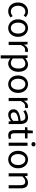

<svg xmlns="http://www.w3.org/2000/svg" viewBox="2221 -3034 1042 5524"><g transform="rotate(90 2742.0 -272.0)"><path d="M306 13C371 13 433 -12 481 -56L442 -117C408 -86 364 -63 314 -63C214 -63 146 -146 146 -271C146 -396 218 -481 316 -481C360 -481 393 -461 425 -432L472 -493C433 -527 384 -557 313 -557C174 -557 51 -452 51 -271C51 -91 162 13 306 13Z M788 13C921 13 1040 -91 1040 -271C1040 -452 921 -557 788 -557C655 -557 536 -452 536 -271C536 -91 655 13 788 13ZM788 -63C694 -63 631 -146 631 -271C631 -396 694 -481 788 -481C882 -481 946 -396 946 -271C946 -146 882 -63 788 -63Z M1183 0H1274V-349C1310 -442 1366 -474 1411 -474C1433 -474 1446 -472 1464 -465L1481 -545C1464 -554 1447 -557 1423 -557C1362 -557 1307 -513 1269 -444H1266L1258 -543H1183Z M1571 229H1662V45L1660 -50C1709 -10 1761 13 1810 13C1935 13 2046 -94 2046 -280C2046 -447 1970 -557 1830 -557C1767 -557 1706 -521 1657 -481H1654L1646 -543H1571ZM1795 -63C1759 -63 1711 -78 1662 -120V-405C1715 -454 1762 -480 1808 -480C1911 -480 1951 -399 1951 -279C1951 -144 1885 -63 1795 -63Z M2402 13C2535 13 2654 -91 2654 -271C2654 -452 2535 -557 2402 -557C2269 -557 2150 -452 2150 -271C2150 -91 2269 13 2402 13ZM2402 -63C2308 -63 2245 -146 2245 -271C2245 -396 2308 -481 2402 -481C2496 -481 2560 -396 2560 -271C2560 -146 2496 -63 2402 -63Z M2797 0H2888V-349C2924 -442 2980 -474 3025 -474C3047 -474 3060 -472 3078 -465L3095 -545C3078 -554 3061 -557 3037 -557C2976 -557 2921 -513 2883 -444H2880L2872 -543H2797Z M3283 13C3350 13 3411 -22 3463 -65H3466L3474 0H3549V-334C3549 -468 3493 -557 3361 -557C3274 -557 3197 -518 3147 -486L3183 -423C3226 -452 3283 -481 3346 -481C3435 -481 3458 -414 3458 -344C3227 -318 3124 -259 3124 -141C3124 -43 3192 13 3283 13ZM3309 -60C3255 -60 3213 -85 3213 -147C3213 -217 3275 -262 3458 -284V-132C3405 -85 3362 -60 3309 -60Z M3878 13C3911 13 3947 3 3978 -7L3960 -75C3942 -68 3917 -61 3898 -61C3835 -61 3814 -99 3814 -166V-469H3961V-543H3814V-695H3738L3727 -543L3642 -538V-469H3723V-168C3723 -59 3762 13 3878 13Z M4084 0H4175V-543H4084ZM4130 -655C4166 -655 4193 -680 4193 -714C4193 -751 4166 -773 4130 -773C4094 -773 4067 -751 4067 -714C4067 -680 4094 -655 4130 -655Z M4570 13C4703 13 4822 -91 4822 -271C4822 -452 4703 -557 4570 -557C4437 -557 4318 -452 4318 -271C4318 -91 4437 13 4570 13ZM4570 -63C4476 -63 4413 -146 4413 -271C4413 -396 4476 -481 4570 -481C4664 -481 4728 -396 4728 -271C4728 -146 4664 -63 4570 -63Z M4965 0H5056V-394C5111 -449 5149 -477 5205 -477C5277 -477 5308 -434 5308 -332V0H5399V-344C5399 -483 5347 -557 5233 -557C5159 -557 5103 -516 5051 -465H5048L5040 -543H4965Z"/></g></svg>

Font: Squished Noto Sans CJK JP Regular
Style: Regular
Weight: 400
Designer: Ryoko NISHIZUKA (kana & ideographs); Paul D. Hunt (Latin, Greek & Cyrillic); Wenlong ZHANG (bopomofo); Sandoll Communica
Foundry: Adobe Systems Incorporated
Version: Version 1.004;PS 1.004;hotconv 1.0.82;makeotf.lib2.5.63406